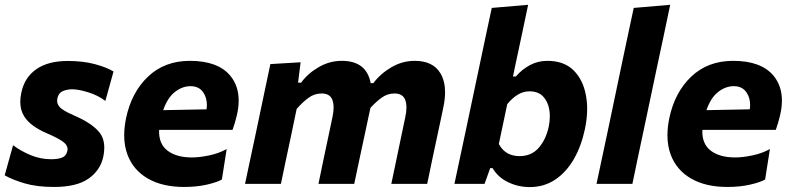

<svg xmlns="http://www.w3.org/2000/svg" viewBox="-20 -766 3296 800"><path d="M205.5 13Q134 13 83.5 -1.8Q33 -16.5 -0.5 -35.5L34.5 -161Q64.5 -138 106.2 -120.2Q148 -102.5 193.5 -102.5Q219.5 -102.5 237.2 -108.8Q255 -115 260 -135Q261.5 -140 261.5 -144.5Q261.5 -159.5 247 -172Q228 -188 174.5 -211Q107 -240 81.5 -280Q64.5 -306.5 64.5 -341.5Q64.5 -360 69 -380.5Q82.5 -444 131.8 -478Q181 -512 262 -512Q326 -512 375.2 -498.8Q424.5 -485.5 453 -468L419 -345.5Q389 -368.5 348.2 -381.2Q307.5 -394 280.5 -394Q260 -394 242 -386.5Q224 -379 219 -356Q218 -351 218 -346.5Q218 -333.5 227 -322Q239 -306.5 286 -286Q361 -254 392.5 -216.5Q414.5 -190.5 414.5 -150.5Q414.5 -133 410.5 -113.5Q398.5 -56.5 349 -21.8Q299.5 13 205.5 13Z M747 13Q657 13 596.5 -21.8Q536 -56.5 511.5 -120.5Q497.5 -157.5 497.5 -202.5Q497.5 -235 505 -272.5Q527.5 -381 596.8 -446.8Q666 -512.5 771 -512.5Q888.5 -512.5 940 -450Q974.5 -407.5 974.5 -347Q974.5 -317.5 966.5 -284Q958.5 -251 949 -225H643Q640.5 -167 677.8 -138.5Q715 -110 779.5 -110Q811.5 -110 851.8 -118.5Q892 -127 924.5 -145L904.5 -18Q884.5 -6.5 842.2 3.2Q800 13 747 13ZM774 -407Q740 -407 709 -383Q678 -359 660 -307L840.5 -310.5Q842 -320 842 -329Q842 -357 828.5 -378.5Q811 -407 774 -407Z M1001 0Q1012.5 -54 1023 -104Q1033.5 -154 1047 -216L1057.5 -266Q1068.5 -319.5 1081 -378Q1093.5 -436.5 1106.5 -499L1232.5 -506.5L1222 -421.5H1234.5Q1262.5 -460 1307.8 -486.2Q1353 -512.5 1404.5 -512.5Q1507 -512.5 1524.5 -419.5H1535.5Q1565 -459 1610.8 -485.8Q1656.5 -512.5 1708 -512.5Q1784.5 -512.5 1815.5 -460Q1834.5 -427.5 1834.5 -381.5Q1834.5 -353.5 1827.5 -320Q1823 -298.5 1817.5 -272Q1811.5 -245 1805.5 -216Q1792 -153.5 1781.5 -103.5Q1771 -53.5 1760 0H1610.5Q1622 -53.5 1632 -102.5Q1642 -151.5 1654 -208L1668.5 -277Q1673.5 -299.5 1673.5 -317.5Q1673.5 -336 1668.5 -349.5Q1658.5 -376.5 1623.5 -376.5Q1594.5 -376.5 1570.5 -359.2Q1546.5 -342 1523.5 -316.5Q1519 -295.5 1513.5 -270Q1508 -244 1502 -216Q1488.5 -154 1478 -104Q1467.5 -53.5 1456 0H1307Q1318 -53.5 1328.2 -102.8Q1338.5 -152 1350.5 -208L1365 -277Q1370 -299.5 1370 -317.5Q1370 -336 1365 -349.5Q1355 -376.5 1320 -376.5Q1289.5 -376.5 1264.8 -358Q1240 -339.5 1216 -312L1194.5 -208.5Q1182.5 -152 1172 -102.8Q1161.5 -53.5 1150.5 0Z M2187.5 13.5Q2139 13.5 2096.8 -7Q2054.5 -27.5 2032.5 -65.5H2022.5L1999 0H1873.5Q1885 -53 1895.5 -103.5Q1906 -153.5 1919.5 -216L1978 -493Q1991 -555 2003.5 -613.8Q2016 -672.5 2029 -733L2180.5 -746Q2168 -687 2155 -624.5Q2141.5 -562 2127 -493.5L2117.5 -447.5H2129.5Q2155 -477 2188.2 -494.8Q2221.5 -512.5 2260.5 -512.5Q2330 -512.5 2370 -472.8Q2410 -433 2421.5 -368Q2426.5 -341 2426.5 -312Q2426.5 -271.5 2417 -227.5Q2402 -156.5 2370.5 -102.2Q2339 -48 2292.8 -17.2Q2246.5 13.5 2187.5 13.5ZM2145 -115.5Q2195 -115.5 2225.2 -150.8Q2255.5 -186 2266.5 -239Q2271 -261 2271 -281.5Q2271 -296.5 2268.5 -310.5Q2262.5 -344 2242.2 -364.8Q2222 -385.5 2186 -385.5Q2160 -385.5 2136.8 -371.2Q2113.5 -357 2093.5 -332L2058.5 -166Q2085.5 -115.5 2145 -115.5Z M2465.5 0Q2477 -53 2487.5 -103.5Q2498 -154 2511.5 -216L2569.5 -493Q2582.5 -554 2595 -613.5Q2607.5 -672.5 2620.5 -733L2772.5 -746Q2760 -687 2747 -624.5Q2733.5 -562 2719 -493.5L2660.5 -216.5Q2647 -153 2636.5 -103.2Q2626 -53.5 2615 0Z M3010.5 13Q2920.5 13 2860 -21.8Q2799.5 -56.5 2775 -120.5Q2761 -157.5 2761 -202.5Q2761 -235 2768.5 -272.5Q2791 -381 2860.2 -446.8Q2929.5 -512.5 3034.5 -512.5Q3152 -512.5 3203.5 -450Q3238 -407.5 3238 -347Q3238 -317.5 3230 -284Q3222 -251 3212.5 -225H2906.5Q2904 -167 2941.2 -138.5Q2978.5 -110 3043 -110Q3075 -110 3115.2 -118.5Q3155.5 -127 3188 -145L3168 -18Q3148 -6.5 3105.8 3.2Q3063.5 13 3010.5 13ZM3037.5 -407Q3003.5 -407 2972.5 -383Q2941.5 -359 2923.5 -307L3104 -310.5Q3105.5 -320 3105.5 -329Q3105.5 -357 3092 -378.5Q3074.5 -407 3037.5 -407Z"/></svg>

Font: Heraclito
Style: Bold Italic
Weight: 700
Italic angle: -12°
Designer: Kostas Bartsokas (font) & Cristiano Sobral (main changes)
Foundry: Kostas Bartsokas (font) & Cristiano Sobral (main changes)
Version: Version 1.00;July 8, 2020;FontCreator 13.0.0.2655 64-bit